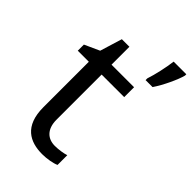

<svg xmlns="http://www.w3.org/2000/svg" viewBox="-232 -842 933 933"><g transform="rotate(45 235.0 -375.0)"><path d="M470 -751V-760H383C378 -717 363 -650 350 -612V-600H398C428 -644 461 -715 470 -751ZM264 -62C215 -62 180 -93 180 -158V-468H335V-536H180V-659H128L93 -545L16 -510V-468H92V-156C92 -26 165 10 249 10C281 10 320 3 339 -6V-73C322 -67 290 -62 264 -62Z"/></g></svg>

Font: Noto Sans Bhaiksuki
Style: Regular
Weight: 400
Designer: Monotype Design Team
Foundry: Monotype Imaging Inc.
Version: Version 2.002